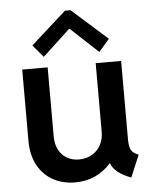

<svg xmlns="http://www.w3.org/2000/svg" viewBox="-54 -814 688 867"><g transform="rotate(-5 289.5 -381.0)"><path d="M57.6 -197.3V-520.5H172.9V-208Q172.9 -171.4 187 -145.5Q201.2 -119.6 224.9 -106.7Q248.5 -93.8 278.3 -93.8Q311 -93.8 336.7 -108.6Q362.3 -123.5 376.5 -149.7Q390.6 -175.8 390.6 -208V-520.5H505.9V-163.1Q506.3 -130.9 514.6 -116.2Q522.9 -101.6 547.9 -91.8L505.9 7.8Q469.7 -4.9 446.8 -23.2Q423.8 -41.5 415.5 -64.5H414.1Q384.8 -30.8 344 -11.5Q303.2 7.8 252 7.8Q195.8 7.8 151.9 -16.4Q107.9 -40.5 82.8 -86.7Q57.6 -132.8 57.6 -197.3ZM112.8 -625 272.9 -768.6H298.3L459.5 -625L411.6 -569.3L287.6 -684.6H283.7L159.7 -569.3Z"/></g></svg>

Font: Reddit Sans Fudge SemiBold
Style: Regular
Weight: 600
Designer: Stephen Hutchings
Foundry: Reddit
Version: Version 1.011